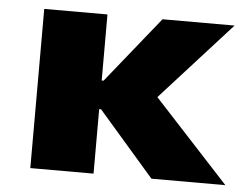

<svg xmlns="http://www.w3.org/2000/svg" viewBox="-42 -557 780 608"><g transform="rotate(5 347.5 -253.0)"><path d="M75 0V-506H276V-296H282L451 -506H680L430 -230L435 -282L695 0H460L282 -205H276V0Z"/></g></svg>

Font: Nunito Sans 7pt SemiExpanded Black
Style: Regular
Weight: 900
Width: 6
Designer: Vernon Adams
Foundry: Vernon Adams
Version: Version 3.101;gftools[0.9.27]